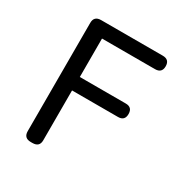

<svg xmlns="http://www.w3.org/2000/svg" viewBox="-159 -802 884 926"><g transform="rotate(30 283.0 -339.5)"><path d="M140 -679H483Q521 -679 521 -641.5Q521 -604 483 -604H188V-390H444Q481 -390 481 -352.5Q481 -315 444 -315H188V-37Q188 0 149 0H140Q101 0 101 -38V-641Q101 -679 140 -679Z"/></g></svg>

Font: Merge One
Style: Regular
Weight: 400
Designer: Kosal Sen
Foundry: Philatype
Version: Version 1.001